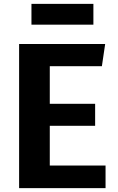

<svg xmlns="http://www.w3.org/2000/svg" viewBox="-20 -975 610 995"><path d="M464 -847V-955H143V-847ZM525 -747H79V0H527V-117H238V-323H473V-437H238V-632H508Z"/></svg>

Font: Glow Sans TC Normal
Style: Bold
Weight: 700
Designer: Ryoko NISHIZUKA (kana, bopomofo & ideographs); Paul D. Hunt (Latin, Greek & Cyrillic); Sandoll Communications, Soo-young
Version: Version 0.93